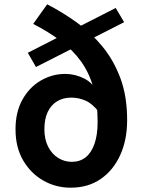

<svg xmlns="http://www.w3.org/2000/svg" viewBox="-20 -857 670 891"><path d="M308 14Q239 14 181 -19Q123 -52 87.5 -112.5Q52 -173 52 -257Q52 -337 84 -394.5Q116 -452 169 -483Q222 -514 283 -514Q329 -514 372 -492Q415 -470 437 -419L439 -337Q409 -376 377 -390Q345 -404 311 -404Q273 -404 245 -387Q217 -370 201.5 -337.5Q186 -305 186 -257Q186 -210 203.5 -176Q221 -142 250 -124Q279 -106 313 -106Q351 -106 377.5 -127Q404 -148 418.5 -189.5Q433 -231 433 -291Q433 -382 413.5 -450.5Q394 -519 356 -572Q318 -625 262 -667Q206 -709 134 -746L199 -837Q269 -801 336 -753Q403 -705 455.5 -641Q508 -577 539 -493.5Q570 -410 570 -300Q570 -208 538 -137.5Q506 -67 447.5 -26.5Q389 14 308 14ZM147 -546 109 -612 517 -820 556 -754Z"/></svg>

Font: Noto Sans TC Thin
Style: Bold
Weight: 700
Version: Version 2.004-H2;hotconv 1.0.118;makeotfexe 2.5.65603